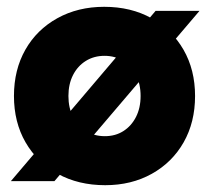

<svg xmlns="http://www.w3.org/2000/svg" viewBox="-20 -532 618 564"><path d="M12 0 437 -500H566L140 0ZM289 12Q210 12 149.5 -21.5Q89 -55 55 -114Q21 -173 21 -250Q21 -327 54.5 -386Q88 -445 148.5 -478.5Q209 -512 286 -512Q365 -512 425 -478.5Q485 -445 519 -386Q553 -327 553 -250Q553 -173 519.5 -114Q486 -55 426 -21.5Q366 12 289 12ZM288 -132Q319 -132 342.5 -147Q366 -162 379.5 -188.5Q393 -215 393 -250Q393 -285 379.5 -311.5Q366 -338 342 -353Q318 -368 287 -368Q256 -368 232 -353Q208 -338 194.5 -311.5Q181 -285 181 -250Q181 -215 194.5 -188.5Q208 -162 232.5 -147Q257 -132 288 -132Z"/></svg>

Font: Figtree ExtraBold
Style: Regular
Weight: 800
Designer: Erik Kennedy
Foundry: Erik Kennedy
Version: Version 2.002